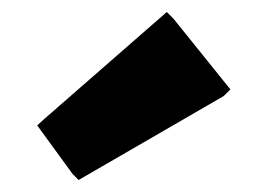

<svg xmlns="http://www.w3.org/2000/svg" viewBox="-20 -874 445 320"><path d="M53 -675 42 -665 101 -584 111 -574 353 -714 364 -725 269 -843 258 -854Z"/></svg>

Font: Hussar Woodtype
Style: Ultra
Weight: 900
Foundry: Cannot Into Space Fonts
Version: Version 1.07